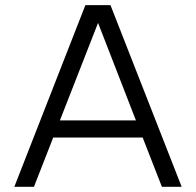

<svg xmlns="http://www.w3.org/2000/svg" viewBox="-20 -720 755 740"><path d="M35.2 0 309.1 -700.2H405.8L680.2 0H604L529.8 -189.9H185.1L110.8 0ZM210.9 -255.9H503.9L357.9 -631.8Z"/></svg>

Font: LT Superior
Style: Regular
Weight: 400
Designer: Daniel Lyons
Foundry: LyonsType
Version: Version 1.000